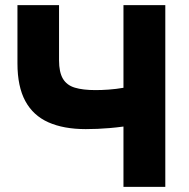

<svg xmlns="http://www.w3.org/2000/svg" viewBox="-20 -728 735 748"><path d="M461 0V-235Q431 -231 406.5 -229Q382 -227 360 -226Q338 -225 314 -225Q228 -225 168.5 -251.5Q109 -278 78.5 -334.5Q48 -391 48 -481V-708H210V-493Q210 -447 225 -421.5Q240 -396 271.5 -386.5Q303 -377 352 -377Q376 -377 404 -379Q432 -381 461 -386V-708H624V0Z"/></svg>

Font: Onest ExtraBold
Style: Regular
Weight: 800
Designer: Dmitri Voloshin, Andrey Kudryavtsev
Foundry: Dmitri Voloshin, Andrey Kudryavtsev
Version: Version 1.000;gftools[0.9.33]